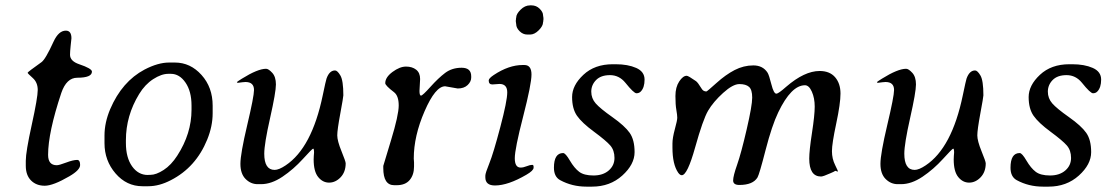

<svg xmlns="http://www.w3.org/2000/svg" viewBox="-20 -695 4184 723"><path d="M77.1 -70.8V-89.4Q77.1 -123 99.6 -225.3Q122.1 -327.6 122.1 -356.2Q122.1 -384.8 103 -401.6Q84 -418.5 84 -421.1Q84 -423.8 136.2 -460.9Q151.4 -471.7 181.6 -538.1Q200.7 -579.6 228 -579.6Q249 -579.6 249 -550.8L246.1 -523.4Q243.7 -500 243.7 -488.8Q243.7 -464.8 278.3 -453.1Q326.2 -437 326.2 -425.3Q326.2 -402.3 271 -402.3Q230.5 -402.3 210.9 -345.2Q161.1 -195.8 161.1 -111.8Q161.1 -72.8 193.8 -72.8Q202.6 -72.8 229 -82.8Q255.4 -92.8 270.5 -92.8Q281.7 -92.8 281.7 -73.7Q281.7 -54.7 241.2 -31.2Q180.2 4.4 148.4 4.4Q116.7 4.4 96.9 -15.4Q77.1 -35.2 77.1 -70.8Z M623.5 -417H613.8Q587.9 -417 556.9 -397Q525.9 -377 503.9 -340.8Q454.1 -259.3 454.1 -167V-156.7Q454.1 -101.6 477.3 -68.8Q500.5 -36.1 536.6 -36.1L541.5 -36.6H546.4Q567.9 -36.6 596.2 -54.9Q624.5 -73.2 647.5 -108.9Q701.2 -191.9 701.2 -281.7V-297.4Q701.2 -351.1 678.5 -384Q655.8 -417 623.5 -417ZM616.7 -459.5H638.7Q696.8 -459.5 738.8 -412.8Q780.8 -366.2 780.8 -296.9V-268.6Q780.8 -219.7 760.3 -169.4Q717.8 -64.9 623.5 -16.6Q579.6 6.3 538.1 6.3H516.6Q456.5 6.3 415 -42Q373.5 -90.3 373.5 -155.8V-184.6Q373.5 -233.4 395 -284.2Q439.5 -388.2 524.4 -433.1Q575.2 -459.5 616.7 -459.5Z M975.1 -116.2Q975.1 -55.2 1014.2 -55.2Q1030.3 -55.2 1055.7 -72.3Q1154.3 -138.2 1195.3 -335.9Q1207 -392.1 1209.5 -398.9Q1220.2 -429.7 1241.7 -429.7Q1250.5 -429.7 1261.7 -410.9Q1272.9 -392.1 1272.9 -335.9Q1272.9 -329.6 1261.5 -267.8Q1250 -206.1 1250 -185.3Q1250 -164.6 1265.9 -125.7Q1281.7 -86.9 1281.7 -80.1Q1281.7 -47.4 1262.5 -27.3Q1243.2 -7.3 1219.2 -7.3Q1195.3 -7.3 1178.2 -28.3Q1161.1 -49.3 1161.1 -94.7L1161.6 -107.4L1162.6 -120.1Q1162.6 -135.3 1159.2 -135.3Q1155.8 -135.3 1120.6 -96.4Q1085.4 -57.6 1043.7 -29.5Q1002 -1.5 962.9 -1.5H950.2Q924.3 -1.5 904.8 -21Q885.3 -40.5 885.3 -78.1Q885.3 -115.7 910.9 -223.9Q936.5 -332 936.5 -356Q936.5 -386.2 904.3 -386.2L893.1 -385.3L877 -383.3Q872.1 -383.3 872.1 -385.3Q872.1 -387.2 891.1 -398.9Q950.7 -436 981.9 -436Q991.2 -436 1005.1 -420.9Q1019 -405.8 1019 -377Q1019 -348.1 997.1 -250.7Q975.1 -153.3 975.1 -116.2Z M1464.4 2.4Q1423.3 2.4 1423.3 -62V-70.3Q1423.3 -71.8 1452.4 -166.7Q1481.4 -261.7 1481.4 -297.9Q1481.4 -334 1463.9 -347.7Q1430.7 -373 1430.7 -381.8Q1430.7 -403.8 1458 -424.1Q1485.4 -444.3 1508.8 -444.3Q1532.2 -444.3 1547.1 -432.6Q1562 -420.9 1562 -397.5L1559.6 -352.5Q1559.6 -335 1565.4 -335Q1571.3 -335 1600.8 -367.9Q1630.4 -400.9 1656.2 -420.4Q1682.1 -439.9 1718.3 -439.9Q1754.4 -439.9 1754.4 -407.7V-402.8Q1754.4 -387.7 1741 -374.8Q1727.5 -361.8 1703.6 -361.8L1656.2 -370.1Q1619.6 -370.1 1578.9 -276.4Q1538.1 -182.6 1538.1 -98.1L1539.1 -83.5Q1539.1 -75.7 1539.1 -67.9Q1539.1 -36.6 1522.7 -17.1Q1506.3 2.4 1473.6 2.4Z M2024.9 -610.8Q2024.9 -597.2 2008.8 -581.1Q1992.7 -564.9 1976.1 -564.9H1965.8Q1949.2 -564.9 1936.5 -577.6Q1923.8 -590.3 1923.8 -604L1922.4 -613.8V-619.1L1922.9 -620.6V-624Q1923.8 -627 1923.8 -628.9Q1923.8 -642.1 1940.2 -658.4Q1956.5 -674.8 1976.1 -674.8H1981.4Q1999.5 -674.8 2012.2 -662.1Q2024.9 -649.4 2024.9 -637.7L2026.4 -627.4V-620.6L2025.9 -619.1V-615.7Q2024.9 -611.8 2024.9 -610.8ZM1834 -377Q1820.3 -377 1820.3 -392.1Q1820.3 -399.9 1839.4 -412.6Q1896 -450.2 1948.2 -450.2H1954.6Q1981.4 -450.2 1981.4 -414.3Q1981.4 -378.4 1950 -256.3Q1918.5 -134.3 1918.5 -99.1Q1918.5 -64 1940.4 -64Q1950.7 -64 1963.4 -69.1Q1976.1 -74.2 1983.9 -74.2Q1989.3 -74.2 1989.3 -67.4V-63.5Q1989.3 -52.7 1962.4 -37.1Q1893.1 3.4 1843.8 3.4Q1807.6 3.4 1807.6 -27.3V-33.7Q1807.6 -43 1822.8 -80.3Q1837.9 -117.7 1864 -216.6Q1890.1 -315.4 1890.1 -347.2Q1890.1 -378.9 1860.8 -378.9Q1839.4 -377 1834 -377Z M2065.9 -63.5Q2065.9 -118.7 2100.6 -118.7Q2109.4 -118.7 2126 -90.3Q2142.6 -62 2160.9 -48.1Q2179.2 -34.2 2214.8 -34.2Q2250.5 -34.2 2272.2 -53Q2293.9 -71.8 2293.9 -100.3Q2293.9 -128.9 2278.1 -147.2Q2262.2 -165.5 2216.8 -199Q2171.4 -232.4 2152.8 -259Q2134.3 -285.6 2134.3 -329.6Q2134.3 -373.5 2176.8 -413.3Q2219.2 -453.1 2287.6 -453.1H2298.3Q2344.2 -453.1 2375.7 -439.2Q2407.2 -425.3 2407.2 -395.3Q2407.2 -365.2 2393.1 -350.6Q2386.7 -343.8 2376.7 -343.8Q2366.7 -343.8 2335 -383.3Q2311.5 -412.1 2277.1 -412.1Q2242.7 -412.1 2224.6 -393.6Q2206.5 -375 2206.5 -349.9Q2206.5 -324.7 2223.1 -305.7Q2239.7 -286.6 2286.1 -253.9Q2332.5 -221.2 2351.1 -194.8Q2369.6 -168.5 2369.6 -122.1Q2369.6 -75.7 2323.2 -33.9Q2276.9 7.8 2209.5 7.8H2188Q2134.3 7.8 2089.4 -16.6Q2065.9 -29.3 2065.9 -63.5Z M3071.8 -30.3Q3027.3 -30.3 3027.3 -97.7Q3027.3 -127.9 3037.6 -194.6Q3047.9 -261.2 3047.9 -293.5Q3047.9 -325.7 3037.1 -349.9Q3026.4 -374 3011.2 -374Q2959.5 -374 2910.6 -272Q2886.7 -222.2 2863 -130.4Q2839.4 -38.6 2832.5 -26.9Q2815.4 1.5 2764.2 1.5Q2740.7 1.5 2740.7 -15.4Q2740.7 -32.2 2755.9 -75.2Q2771 -118.2 2791.7 -207.8Q2812.5 -297.4 2812.5 -327.4Q2812.5 -357.4 2800.5 -367.9Q2788.6 -378.4 2764.2 -378.4Q2739.7 -378.4 2702.9 -345Q2666 -311.5 2646.5 -278.3Q2627 -245.1 2597.7 -140.1Q2568.4 -35.2 2547.4 -35.2Q2540.5 -35.2 2533.7 -44.9Q2512.2 -76.2 2512.2 -139.2V-154.8Q2512.2 -175.3 2521.2 -208.5Q2530.3 -241.7 2530.3 -251.7Q2530.3 -261.7 2526.9 -281Q2523.4 -300.3 2523.4 -333.5Q2523.4 -366.7 2537.6 -388.2Q2551.8 -409.7 2565.9 -409.7Q2571.8 -409.7 2600.6 -389.6Q2607.4 -385.3 2622.6 -360.4Q2628.4 -350.6 2640.1 -350.6Q2642.6 -350.6 2677.5 -382.1Q2712.4 -413.6 2746.3 -431.2Q2780.3 -448.7 2816.7 -448.7Q2853 -448.7 2870.6 -420.9Q2876 -412.1 2884.8 -377.2Q2893.6 -342.3 2903.3 -342.3Q2903.3 -342.3 2903.8 -342.3Q2911.1 -342.3 2940.4 -368.2Q3009.3 -427.7 3066.4 -427.7Q3104.5 -427.7 3124.8 -404.1Q3145 -380.4 3145 -342.8Q3145 -305.2 3128.9 -229.7Q3112.8 -154.3 3112.8 -125.7Q3112.8 -97.2 3125 -73Q3137.2 -48.8 3134.8 -48.8L3125.5 -51.8L3118.7 -47.9L3107.9 -43Q3079.6 -30.3 3071.8 -30.3Z M3385.3 -116.2Q3385.3 -55.2 3424.3 -55.2Q3440.4 -55.2 3465.8 -72.3Q3564.5 -138.2 3605.5 -335.9Q3617.2 -392.1 3619.6 -398.9Q3630.4 -429.7 3651.9 -429.7Q3660.6 -429.7 3671.9 -410.9Q3683.1 -392.1 3683.1 -335.9Q3683.1 -329.6 3671.6 -267.8Q3660.2 -206.1 3660.2 -185.3Q3660.2 -164.6 3676 -125.7Q3691.9 -86.9 3691.9 -80.1Q3691.9 -47.4 3672.6 -27.3Q3653.3 -7.3 3629.4 -7.3Q3605.5 -7.3 3588.4 -28.3Q3571.3 -49.3 3571.3 -94.7L3571.8 -107.4L3572.8 -120.1Q3572.8 -135.3 3569.3 -135.3Q3565.9 -135.3 3530.8 -96.4Q3495.6 -57.6 3453.9 -29.5Q3412.1 -1.5 3373 -1.5H3360.4Q3334.5 -1.5 3314.9 -21Q3295.4 -40.5 3295.4 -78.1Q3295.4 -115.7 3321 -223.9Q3346.7 -332 3346.7 -356Q3346.7 -386.2 3314.5 -386.2L3303.2 -385.3L3287.1 -383.3Q3282.2 -383.3 3282.2 -385.3Q3282.2 -387.2 3301.3 -398.9Q3360.8 -436 3392.1 -436Q3401.4 -436 3415.3 -420.9Q3429.2 -405.8 3429.2 -377Q3429.2 -348.1 3407.2 -250.7Q3385.3 -153.3 3385.3 -116.2Z M3785.2 -63.5Q3785.2 -118.7 3819.8 -118.7Q3828.6 -118.7 3845.2 -90.3Q3861.8 -62 3880.1 -48.1Q3898.4 -34.2 3934.1 -34.2Q3969.7 -34.2 3991.5 -53Q4013.2 -71.8 4013.2 -100.3Q4013.2 -128.9 3997.3 -147.2Q3981.4 -165.5 3936 -199Q3890.6 -232.4 3872.1 -259Q3853.5 -285.6 3853.5 -329.6Q3853.5 -373.5 3896 -413.3Q3938.5 -453.1 4006.8 -453.1H4017.6Q4063.5 -453.1 4095 -439.2Q4126.5 -425.3 4126.5 -395.3Q4126.5 -365.2 4112.3 -350.6Q4106 -343.8 4095.9 -343.8Q4085.9 -343.8 4054.2 -383.3Q4030.8 -412.1 3996.3 -412.1Q3961.9 -412.1 3943.8 -393.6Q3925.8 -375 3925.8 -349.9Q3925.8 -324.7 3942.4 -305.7Q3959 -286.6 4005.4 -253.9Q4051.8 -221.2 4070.3 -194.8Q4088.9 -168.5 4088.9 -122.1Q4088.9 -75.7 4042.5 -33.9Q3996.1 7.8 3928.7 7.8H3907.2Q3853.5 7.8 3808.6 -16.6Q3785.2 -29.3 3785.2 -63.5Z"/></svg>

Font: Averia Serif Libre Light
Style: Italic
Weight: 300
Italic angle: -8.5°
Version: Version 1.002